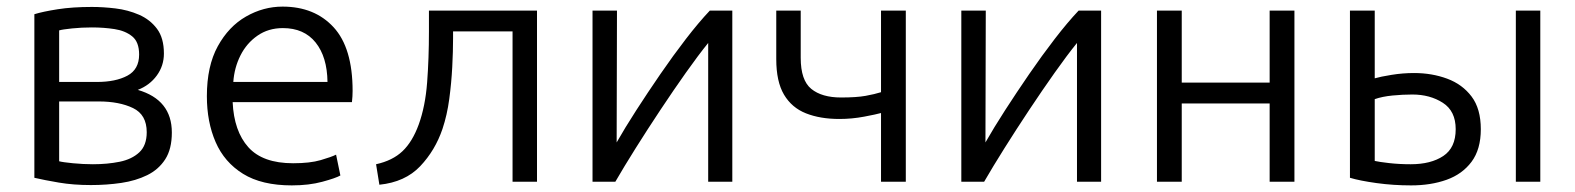

<svg xmlns="http://www.w3.org/2000/svg" viewBox="-20 -550 4765 581"><path d="M255 10Q202 10 158 2.5Q114 -5 84 -12V-507Q110 -515 154.5 -522Q199 -529 258 -529Q292 -529 329.5 -524.5Q367 -520 400.5 -505.5Q434 -491 455 -463Q476 -435 476 -388Q476 -351 454.5 -321.5Q433 -292 397 -278Q500 -248 500 -149Q500 -99 480 -68Q460 -37 425.5 -20Q391 -3 347 3.5Q303 10 255 10ZM159 -302H273Q330 -302 365.5 -321Q401 -340 401 -385Q401 -423 380 -440Q359 -457 326.5 -462Q294 -467 258 -467Q227 -467 198 -464Q169 -461 159 -458ZM261 -53Q305 -53 342 -60.5Q379 -68 401.5 -89Q424 -110 424 -150Q424 -203 382.5 -223Q341 -243 279 -243H159V-62Q170 -59 201 -56Q232 -53 261 -53Z M863 11Q772 11 715.5 -24Q659 -59 632.5 -120Q606 -181 606 -259Q606 -350 639 -410Q672 -470 724.5 -500Q777 -530 835 -530Q932 -530 989.5 -467.5Q1047 -405 1047 -275Q1047 -268 1046.5 -258.5Q1046 -249 1045 -241H684Q688 -153 731.5 -104.5Q775 -56 867 -56Q918 -56 950.5 -65.5Q983 -75 997 -82L1010 -19Q996 -11 955.5 0Q915 11 863 11ZM686 -302H971Q970 -378 935 -421.5Q900 -465 836 -465Q792 -465 759 -442Q726 -419 707.5 -382Q689 -345 686 -302Z M1128 9 1118 -53Q1168 -64 1198 -92.5Q1228 -121 1247 -173Q1267 -228 1272.5 -300.5Q1278 -373 1278 -455V-518H1605V0H1531V-455H1351V-434Q1351 -395 1348.5 -347Q1346 -299 1339.5 -250.5Q1333 -202 1319 -160Q1297 -95 1251.5 -47Q1206 1 1128 9Z M1773 0V-518H1847Q1847 -415 1846.5 -314.5Q1846 -214 1846 -119Q1871 -163 1905.5 -216.5Q1940 -270 1978.5 -326Q2017 -382 2055.5 -432Q2094 -482 2128 -518H2196V0H2123V-420Q2093 -383 2055.5 -330Q2018 -277 1978.5 -217.5Q1939 -158 1903.5 -101.5Q1868 -45 1842 0Z M2646 0V-208Q2632 -204 2595 -197Q2558 -190 2520 -190Q2462 -190 2419 -207Q2376 -224 2352.5 -263.5Q2329 -303 2329 -371V-518H2403V-375Q2403 -307 2435 -281Q2467 -255 2525 -255Q2572 -255 2599.5 -260Q2627 -265 2646 -271V-518H2721V0Z M2889 0V-518H2963Q2963 -415 2962.5 -314.5Q2962 -214 2962 -119Q2987 -163 3021.5 -216.5Q3056 -270 3094.5 -326Q3133 -382 3171.5 -432Q3210 -482 3244 -518H3312V0H3239V-420Q3209 -383 3171.5 -330Q3134 -277 3094.5 -217.5Q3055 -158 3019.5 -101.5Q2984 -45 2958 0Z M3481 0V-518H3556V-300H3822V-518H3897V0H3822V-237H3556V0Z M4250 11Q4196 11 4145.5 4Q4095 -3 4065 -12V-518H4140V-313Q4157 -318 4191 -323.5Q4225 -329 4259 -329Q4313 -329 4359 -312Q4405 -295 4433 -258Q4461 -221 4461 -159Q4461 -98 4433 -60.5Q4405 -23 4357.5 -6Q4310 11 4250 11ZM4567 0V-518H4641V0ZM4249 -53Q4310 -53 4347.5 -78Q4385 -103 4385 -159Q4385 -214 4346 -239Q4307 -264 4254 -264Q4225 -264 4194 -261Q4163 -258 4140 -250V-63Q4153 -60 4183.5 -56.5Q4214 -53 4249 -53Z"/></svg>

Font: Ubuntu Sans
Style: Regular
Weight: 400
Designer: Dalton Maag Ltd
Foundry: Dalton Maag Ltd
Version: Version 1.006; ttfautohint (v1.8.4.7-5d5b)